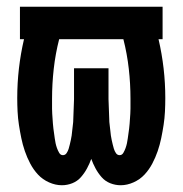

<svg xmlns="http://www.w3.org/2000/svg" viewBox="-20 -540 540 568"><path d="M337 8Q321 8 306 2Q291 -4 280.5 -16Q270 -28 262.5 -42Q255 -56 250 -70Q245 -56 237.5 -42Q230 -28 219.5 -16Q209 -4 194 2Q179 8 163 8Q144 8 125 -0.5Q106 -9 92.5 -23.5Q79 -38 69.5 -56Q60 -74 53.5 -93Q47 -112 43 -131.5Q39 -151 36 -170.5Q33 -190 32 -210Q31 -230 31 -250Q31 -294 36 -337.5Q41 -381 51 -424H39V-520H461V-424H449Q459 -381 464 -337.5Q469 -294 469 -250Q469 -230 468 -210Q467 -190 464 -170.5Q461 -151 457 -131.5Q453 -112 446.5 -93Q440 -74 430.5 -56Q421 -38 407.5 -23.5Q394 -9 375 -0.5Q356 8 337 8ZM166 -81Q173 -81 177 -87Q181 -93 183 -99.5Q185 -106 186.5 -112.5Q188 -119 189.5 -125.5Q191 -132 192 -139Q193 -146 193.5 -152.5Q194 -159 195 -165.5Q196 -172 196.5 -179Q197 -186 197 -192.5Q197 -199 197.5 -206Q198 -213 198 -219.5Q198 -226 198.5 -233Q199 -240 199 -246.5Q199 -253 199 -260V-338H301V-260Q301 -253 301 -246.5Q301 -240 301.5 -233Q302 -226 302 -219.5Q302 -213 302.5 -206Q303 -199 303 -192.5Q303 -186 303.5 -179Q304 -172 305 -165.5Q306 -159 306.5 -152.5Q307 -146 308 -139Q309 -132 310.5 -125.5Q312 -119 313.5 -112.5Q315 -106 317 -99.5Q319 -93 323 -87Q327 -81 334 -81Q341 -81 345 -88Q349 -95 351.5 -102Q354 -109 355.5 -116Q357 -123 358 -130.5Q359 -138 360 -145Q361 -152 362 -159.5Q363 -167 363.5 -174.5Q364 -182 364.5 -189Q365 -196 365.5 -203.5Q366 -211 366 -218.5Q366 -226 366 -233.5Q366 -241 366 -248Q366 -292 361 -336.5Q356 -381 345 -424H155Q144 -381 139 -336.5Q134 -292 134 -248Q134 -241 134 -233.5Q134 -226 134 -218.5Q134 -211 134.5 -203.5Q135 -196 135.5 -189Q136 -182 136.5 -174.5Q137 -167 138 -159.5Q139 -152 140 -145Q141 -138 142 -130.5Q143 -123 144.5 -116Q146 -109 148.5 -102Q151 -95 155 -88Q159 -81 166 -81Z"/></svg>

Font: Iosevka Algr
Style: Bold
Weight: 700
Monospace: yes
Designer: Belleve Invis
Foundry: Belleve Invis
Version: Version 26.0.2; ttfautohint (v1.8.3)